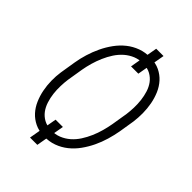

<svg xmlns="http://www.w3.org/2000/svg" viewBox="-242 -890 1071 1071"><g transform="rotate(45 293.5 -354.0)"><path d="M372.1 -609.4H314.5L344.2 -778.3H401.9ZM254.4 69.8H196.8L227.1 -101.6H284.7ZM526.4 -308.6Q520 -272.5 508.8 -234.4Q497.6 -196.3 480.5 -160.6Q463.4 -125 440.7 -93.5Q418 -62 388.7 -38.6Q359.4 -15.1 323.5 -2Q287.6 11.2 245.1 9.8Q204.6 8.8 173.8 -6.1Q143.1 -21 121.1 -45.2Q99.1 -69.3 85.2 -101.1Q71.3 -132.8 64.5 -167.7Q57.6 -202.6 57.1 -238.8Q56.6 -274.9 61.5 -308.1L76.7 -401.9Q82.5 -438 94 -475.8Q105.5 -513.7 122.6 -549.6Q139.6 -585.4 162.6 -616.9Q185.5 -648.4 214.8 -671.9Q244.1 -695.3 280 -708.5Q315.9 -721.7 358.4 -720.7Q399.4 -719.7 430.2 -704.8Q460.9 -689.9 482.9 -665.5Q504.9 -641.1 518.6 -609.4Q532.2 -577.6 538.8 -542.5Q545.4 -507.3 545.7 -471.2Q545.9 -435.1 541.5 -401.9ZM484.4 -403.8Q487.8 -428.7 488.8 -457.8Q489.7 -486.8 486.3 -515.9Q482.9 -544.9 474.4 -572Q465.8 -599.1 450.2 -620.1Q434.6 -641.1 411.1 -654.3Q387.7 -667.5 354.5 -668.5Q319.8 -669.4 291.7 -658Q263.7 -646.5 240.7 -626.5Q217.8 -606.4 200.2 -579.6Q182.6 -552.7 169.7 -522.7Q156.7 -492.7 147.9 -461.9Q139.2 -431.2 134.3 -402.8L118.7 -307.6Q115.2 -282.7 114.3 -253.7Q113.3 -224.6 116.7 -195.6Q120.1 -166.5 128.9 -139.2Q137.7 -111.8 153.3 -90.8Q168.9 -69.8 192.4 -56.6Q215.8 -43.5 249 -42.5Q283.7 -41 312 -52.5Q340.3 -64 363.3 -84Q386.2 -104 403.6 -130.9Q420.9 -157.7 433.8 -187.5Q446.8 -217.3 455.3 -248.5Q463.9 -279.8 468.8 -308.1Z"/></g></svg>

Font: Roboto Mono Light
Style: Italic
Weight: 300
Designer: Google
Version: Version 2.000985; 2015; ttfautohint (v1.3)